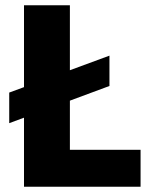

<svg xmlns="http://www.w3.org/2000/svg" viewBox="-20 -708 576 728"><path d="M15 -241V-357L395 -497V-382ZM71 0V-688H245V-140H513V0Z"/></svg>

Font: Saira Thin
Style: Bold
Weight: 700
Version: Version 1.101